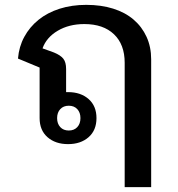

<svg xmlns="http://www.w3.org/2000/svg" viewBox="-20 -581 733 790"><path d="M493 -323Q493 -398 449 -440Q405 -482 327 -482Q264 -482 217.5 -454.5Q171 -427 155 -382L202 -365Q229 -354 240.5 -339.5Q252 -325 252 -297V-202H260Q312 -202 344.5 -173.5Q377 -145 377 -95Q377 -45 344.5 -16.5Q312 12 260 12Q208 12 175.5 -16.5Q143 -45 143 -95V-303L54 -340Q58 -389 80 -429.5Q102 -470 138.5 -499.5Q175 -529 225 -545Q275 -561 335 -561Q396 -561 445.5 -545.5Q495 -530 529.5 -500.5Q564 -471 583 -429.5Q602 -388 602 -337V189H493ZM263 -146Q241 -146 228 -132Q215 -118 215 -95Q215 -72 228 -58Q241 -44 263 -44Q285 -44 298 -58Q311 -72 311 -95Q311 -118 298 -132Q285 -146 263 -146Z"/></svg>

Font: IBM Plex Sans Thai Looped Medium
Style: Regular
Weight: 500
Designer: Mike Abbink, Paul van der Laan, Pieter van Rosmalen, Ben Mitchell, Mark Frömberg
Foundry: Bold Monday
Version: Version 1.1